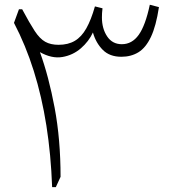

<svg xmlns="http://www.w3.org/2000/svg" viewBox="-20 -771 748 791"><path d="M597.2 -751.5Q579.1 -666 551.5 -627.4Q523.9 -588.9 481.9 -588.9Q442.9 -588.9 421.4 -621.1Q399.9 -653.3 399.9 -699.2Q399.9 -708 400.4 -717Q400.9 -726.1 402.3 -736.8L371.1 -744.6Q355.5 -689.5 335.7 -654.3Q315.9 -619.1 288.3 -602.8Q260.7 -586.4 221.2 -586.4Q188.5 -586.4 166.3 -598.9Q144 -611.3 123 -643.3Q102.1 -675.3 71.3 -732.9H58.1L37.6 -676.8Q85.9 -584.5 119.1 -478.8Q152.3 -373 171.1 -253.7Q189.9 -134.3 194.8 0H210L229.5 -42.5Q229.5 -196.8 205.1 -326.9Q180.7 -457 144.5 -556.2Q193.4 -528.8 236.8 -536.1Q280.3 -543.5 313.2 -572Q346.2 -600.6 362.8 -637.2Q375 -594.2 403.3 -565.7Q431.6 -537.1 480 -537.1Q520 -537.1 550.3 -555.7Q580.6 -574.2 601.8 -618.9Q623 -663.6 634.8 -741.7Z"/></svg>

Font: Pinar FD VF
Style: Regular
Weight: 300
Designer: Amin Abedi
Version: Version 2.000